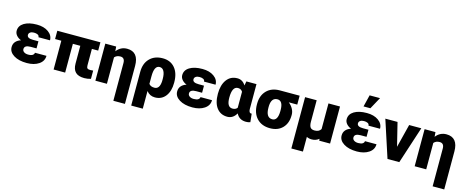

<svg xmlns="http://www.w3.org/2000/svg" viewBox="-44 -1611 6436 2643"><g transform="rotate(15 3174.0 -289.5)"><path d="M209.5 -164.1Q209.5 -139.2 232.2 -123.3Q254.9 -107.4 292 -107.4Q335.4 -107.4 355.7 -121.8Q376 -136.2 376 -156.2H540.5Q540.5 -80.6 473.6 -35.4Q406.7 9.8 303.2 9.8Q188 9.8 116.7 -34.4Q45.4 -78.6 45.4 -149.4Q45.4 -194.3 71.5 -225.3Q97.7 -256.3 146.5 -272Q103.5 -289.6 79.1 -319.1Q54.7 -348.6 54.7 -383.8Q54.7 -455.6 122.1 -496.6Q189.5 -537.6 303.2 -537.6Q404.3 -537.6 468.3 -491.9Q532.2 -446.3 532.2 -375H367.7Q367.7 -398.4 346.4 -409.4Q325.2 -420.4 292.5 -420.4Q258.8 -420.4 239 -406.2Q219.2 -392.1 219.2 -368.7Q219.2 -320.8 304.7 -320.8H381.8V-219.7H297.9Q209.5 -219.7 209.5 -164.1Z M1209.5 -410.2H1119.6V-176.8Q1119.6 -147 1130.4 -135.3Q1141.1 -123.5 1172.9 -123.5Q1197.3 -123.5 1213.9 -126.5V-8.8Q1169.4 5.4 1121.1 5.4Q1036.1 5.4 995.4 -34.9Q954.6 -75.2 954.6 -156.2V-410.2H848.6V0H684.1V-410.2H595.2V-528.3H1209.5Z M1434.1 -528.3 1439.5 -462.4Q1497.6 -538.1 1589.8 -538.1Q1671.9 -538.1 1713.4 -487.5Q1754.9 -437 1754.9 -337.9V203.1H1589.8V-334.5Q1589.8 -411.1 1526.9 -411.1Q1473.6 -411.1 1443.8 -376V0H1279.3V-528.3Z M2097.2 -538.1Q2207.5 -538.1 2270.8 -463.6Q2334 -389.2 2334 -259.8V-252.9Q2334 -132.3 2279.1 -61Q2224.1 10.3 2128.4 10.3Q2054.7 10.3 2009.3 -48.3V203.1H1844.2V-278.3Q1844.2 -398.4 1913.1 -468.3Q1981.9 -538.1 2097.2 -538.1ZM2009.3 -150.4Q2033.2 -116.7 2087.9 -116.7Q2162.6 -116.7 2168.5 -231L2168.9 -263.2Q2168.9 -334 2147.9 -372.6Q2127 -411.1 2086.4 -411.1Q2009.3 -411.1 2009.3 -258.8Z M2568.8 -164.1Q2568.8 -139.2 2591.6 -123.3Q2614.3 -107.4 2651.4 -107.4Q2694.8 -107.4 2715.1 -121.8Q2735.4 -136.2 2735.4 -156.2H2899.9Q2899.9 -80.6 2833 -35.4Q2766.1 9.8 2662.6 9.8Q2547.4 9.8 2476.1 -34.4Q2404.8 -78.6 2404.8 -149.4Q2404.8 -194.3 2430.9 -225.3Q2457 -256.3 2505.9 -272Q2462.9 -289.6 2438.5 -319.1Q2414.1 -348.6 2414.1 -383.8Q2414.1 -455.6 2481.4 -496.6Q2548.8 -537.6 2662.6 -537.6Q2763.7 -537.6 2827.6 -491.9Q2891.6 -446.3 2891.6 -375H2727.1Q2727.1 -398.4 2705.8 -409.4Q2684.6 -420.4 2651.9 -420.4Q2618.2 -420.4 2598.4 -406.2Q2578.6 -392.1 2578.6 -368.7Q2578.6 -320.8 2664.1 -320.8H2741.2V-219.7H2657.2Q2568.8 -219.7 2568.8 -164.1Z M3433.6 -528.3V-172.4Q3435.1 -117.7 3467.3 -117.7Q3472.7 -117.7 3475.1 -119.1L3487.8 0Q3462.9 10.3 3426.8 10.3Q3329.1 10.3 3288.6 -72.3Q3242.2 9.8 3160.2 9.8Q3064.9 9.8 3009.8 -60.8Q2954.6 -131.3 2954.6 -263.2Q2954.6 -388.7 3009.5 -463.4Q3064.5 -538.1 3161.1 -538.1Q3234.9 -538.1 3278.3 -467.8L3289.6 -528.3ZM3120.1 -252.9Q3120.1 -183.1 3140.4 -150.1Q3160.6 -117.2 3201.7 -117.2Q3246.6 -117.2 3268.6 -147.9V-375Q3246.6 -411.1 3202.6 -411.1Q3120.1 -411.1 3120.1 -252.9Z M4048.8 -401.4H3928.2Q3967.8 -369.6 3989.7 -329.1Q4011.7 -288.6 4011.7 -249V-238.8Q4011.7 -125.5 3946.3 -57.6Q3880.9 10.3 3768.1 10.3Q3650.4 10.3 3581.1 -62.7Q3511.7 -135.7 3511.7 -262.2V-269Q3511.7 -387.2 3580.6 -457.8Q3649.4 -528.3 3767.1 -528.3Q3767.1 -527.8 3767.6 -527.8V-528.3H4048.8ZM3676.3 -258.8Q3676.3 -116.7 3768.1 -116.7Q3844.7 -116.7 3847.2 -249.5V-269Q3847.2 -401.4 3767.6 -401.4Q3683.6 -401.4 3676.8 -287.1Z M4291.5 -528.3V-219.7Q4292 -167.5 4309.3 -143.1Q4326.7 -118.7 4371.1 -118.7Q4433.6 -118.7 4459.5 -163.1V-528.3H4624V0H4469.2L4466.8 -25.9Q4423.3 10.3 4364.3 10.3Q4322.8 10.3 4291.5 -6.3V203.1H4126.5V-528.3Z M4912.6 -164.1Q4912.6 -139.2 4935.3 -123.3Q4958 -107.4 4995.1 -107.4Q5038.6 -107.4 5058.8 -121.8Q5079.1 -136.2 5079.1 -156.2H5243.7Q5243.7 -80.6 5176.8 -35.4Q5109.9 9.8 5006.3 9.8Q4891.1 9.8 4819.8 -34.4Q4748.5 -78.6 4748.5 -149.4Q4748.5 -194.3 4774.7 -225.3Q4800.8 -256.3 4849.6 -272Q4806.6 -289.6 4782.2 -319.1Q4757.8 -348.6 4757.8 -383.8Q4757.8 -455.6 4825.2 -496.6Q4892.6 -537.6 5006.3 -537.6Q5107.4 -537.6 5171.4 -491.9Q5235.4 -446.3 5235.4 -375H5070.8Q5070.8 -398.4 5049.6 -409.4Q5028.3 -420.4 4995.6 -420.4Q4961.9 -420.4 4942.1 -406.2Q4922.4 -392.1 4922.4 -368.7Q4922.4 -320.8 5007.8 -320.8H5085V-219.7H5001Q4912.6 -219.7 4912.6 -164.1ZM4978 -782.2H5126.5L5034.2 -613.3H4936.5Z M5525.9 -195.8 5609.4 -528.3H5782.7L5610.4 0H5442.4L5270 -528.3H5443.8Z M5984.4 -528.3 5989.7 -462.4Q6047.9 -538.1 6140.1 -538.1Q6222.2 -538.1 6263.7 -487.5Q6305.2 -437 6305.2 -337.9V203.1H6140.1V-334.5Q6140.1 -411.1 6077.1 -411.1Q6023.9 -411.1 5994.1 -376V0H5829.6V-528.3Z"/></g></svg>

Font: Sadagaat-English
Style: Regular
Weight: 900
Designer: Ahmed alsheikh
Foundry: Ahmed alsheikh Design
Version: Version 2.137;January 17, 2018;FontCreator 11.0.0.2408 64-bi